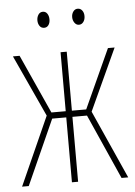

<svg xmlns="http://www.w3.org/2000/svg" viewBox="-51 -736 546 775"><g transform="rotate(-5 222.0 -348.0)"><path d="M7 0 131 -277 16 -527H43L151 -288H209V-527H234V-288H292L401 -527H428L313 -277L437 0H410L293 -263H234V0H209V-263H152L34 0ZM127 -663Q127 -676 133.5 -686Q140 -696 152 -696Q163 -696 169.5 -686.5Q176 -677 176 -663Q176 -649 169.5 -640Q163 -631 152 -631Q140 -631 133.5 -640.5Q127 -650 127 -663ZM268 -664Q268 -677 275 -686.5Q282 -696 293 -696Q304 -696 311 -687Q318 -678 318 -664Q318 -650 311 -640.5Q304 -631 293 -631Q282 -631 275 -641Q268 -651 268 -664Z"/></g></svg>

Font: Noto Sans ExtraCondensed Thin
Style: Regular
Weight: 100
Width: 2
Designer: Monotype Design Team
Foundry: Monotype Imaging Inc.
Version: Version 2.013; ttfautohint (v1.8.4.7-5d5b)